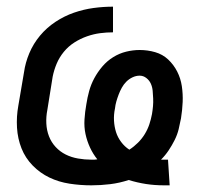

<svg xmlns="http://www.w3.org/2000/svg" viewBox="-20 -548 640 576"><path d="M472 8Q444 8 418 4Q392 0 366 -8Q339 1 310.5 4.5Q282 8 254 8Q221 8 188.5 3Q156 -2 128 -15.5Q100 -29 78 -51.5Q56 -74 44.5 -103Q33 -132 31 -165Q29 -198 35 -231L52 -331Q56 -360 68 -388.5Q80 -417 100 -441Q120 -465 146.5 -482.5Q173 -500 202 -510Q231 -520 260.5 -524Q290 -528 319 -528V-451Q300 -451 280.5 -448.5Q261 -446 241 -439Q221 -432 203 -420.5Q185 -409 171.5 -392.5Q158 -376 150 -357Q142 -338 138 -318L122 -218Q118 -198 119 -177.5Q120 -157 127 -139Q134 -121 147 -107Q160 -93 177 -84.5Q194 -76 214 -72.5Q234 -69 254 -69Q259 -69 263 -69Q267 -69 272 -70Q259 -86 250 -105.5Q241 -125 236.5 -146Q232 -167 233.5 -190Q235 -213 239 -235Q242 -255 247.5 -275Q253 -295 263 -313.5Q273 -332 287 -348.5Q301 -365 319.5 -376.5Q338 -388 358.5 -393Q379 -398 399 -398Q423 -398 445.5 -391.5Q468 -385 484.5 -369.5Q501 -354 511.5 -333.5Q522 -313 525.5 -289.5Q529 -266 528 -242Q527 -218 523 -193Q520 -177 516 -160.5Q512 -144 504 -128Q496 -112 486 -97Q476 -82 463 -69H484L489 8ZM368 -99Q382 -108 394 -120Q406 -132 414.5 -146Q423 -160 428 -175Q433 -190 436 -206Q438 -218 439 -229.5Q440 -241 439.5 -252.5Q439 -264 438 -275.5Q437 -287 432.5 -297Q428 -307 419 -314Q410 -321 399 -321Q388 -321 377.5 -316Q367 -311 359 -303Q351 -295 345.5 -285Q340 -275 336 -264.5Q332 -254 329 -243.5Q326 -233 325 -223Q321 -204 322 -186Q323 -168 328 -152Q333 -136 343.5 -122Q354 -108 368 -99Z"/></svg>

Font: Iosevka Md Ex Obl
Style: Regular
Weight: 500
Width: 7
Italic angle: -9°
Monospace: yes
Designer: Belleve Invis
Foundry: Belleve Invis
Version: Version 32.5.0; ttfautohint (v1.8.4)